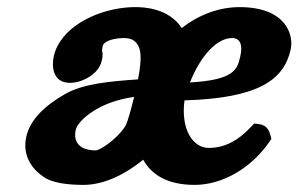

<svg xmlns="http://www.w3.org/2000/svg" viewBox="-20 -510 839 540"><path d="M368.2 -286.8C286.7 -281 214 -274.6 162.6 -245.3C106.7 -212.9 65.4 -175.1 54 -125.7C42.4 -75.4 67.7 -36.5 100.4 -14.2C125.5 5.5 173.8 10 214.7 10C261.6 10 318.8 -9.3 382.8 -60.8C403.7 -22.8 445.6 10 527.4 10C609.3 10 688.6 -40.9 735.7 -108.4L743.3 -119.4L740.4 -130.2C738 -139.1 732.4 -157.8 709.2 -160.8L694.9 -162.6L683.5 -150.6C650.4 -115.7 613.1 -94 567.1 -94C521.5 -94 488.1 -148 498.9 -227.7C705.6 -233.8 777.7 -284.6 797.2 -369.2C807.6 -413.9 782.3 -490 654 -490C597.5 -490 540.3 -469.6 491.2 -431.1C454.3 -487.2 385 -490 360.5 -490C351.5 -490 342.5 -489.6 333.4 -488.7C247.2 -480.5 149.7 -432 131.3 -352C125.6 -327.3 125.7 -277 177 -277C211 -277 257.3 -301.2 265.8 -338C268.1 -348.2 270.2 -355.3 266.9 -368.5C267 -370 267.7 -375.4 269 -381C270.5 -387.6 280.8 -398.1 311.8 -401.9C317.4 -402.6 323.3 -403 329.1 -403C344 -403 355.8 -398.7 363.8 -389C376.2 -373.5 380.4 -350.5 368.2 -286.8ZM334.1 -158.1C310.6 -118.8 260.7 -87 249.4 -87C204 -87 185.2 -110.6 193.1 -145C196.2 -158.6 213.1 -178.3 240.2 -196.1C267.8 -214.1 303.7 -229.6 357.2 -237.5C348.3 -200.9 340.4 -172.9 334.1 -158.1ZM632.8 -403C657.4 -403 662.6 -380.8 655.7 -351C647.4 -315.2 639.6 -285.1 514.2 -278.1C546.3 -358.1 592.4 -403 632.8 -403Z"/></svg>

Font: Linux Libertine Mono O 
Style: Mono Bold Oblique
Weight: 400
Italic angle: -13°
Designer: Philipp H. Poll
Foundry: Philipp H. Poll
Version: Version 5.1.7